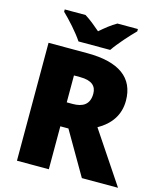

<svg xmlns="http://www.w3.org/2000/svg" viewBox="-133 -1118 954 1123"><g transform="rotate(15 344.5 -556.5)"><path d="M244 -860H436C467 -906 527 -972 561 -1006V-1020H437C402 -1000 374 -977 339 -947C304 -977 279 -998 244 -1020H118V-1006C156 -970 214 -906 244 -860ZM311 -807H77V-93H270V-353H319L470 -93H689L481 -404C556 -446 602 -509 602 -596C602 -735 505 -807 311 -807ZM308 -661C378 -661 407 -633 407 -587C407 -520 365 -498 306 -498H270V-661Z"/></g></svg>

Font: Noto Sans Telugu UI Black
Style: Regular
Weight: 900
Designer: Jelle Bosma - Monotype Design Team
Foundry: Monotype Imaging Inc.
Version: Version 2.005